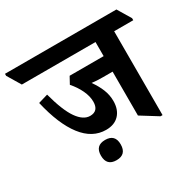

<svg xmlns="http://www.w3.org/2000/svg" viewBox="-215 -794 1076 1061"><g transform="rotate(-30 323.0 -264.0)"><path d="M272 -77Q185 -77 122.5 -158Q60 -239 25 -391L86 -409Q117 -293 154 -240.5Q191 -188 234 -188Q288 -188 288 -248Q288 -283 270 -321Q252 -359 222 -393L246 -437H463V-527H-7L-58 -612V-625H653L704 -540V-527H582V8H569L463 -58V-338H402Q381 -338 363 -339Q345 -340 331 -342Q357 -306 371.5 -270Q386 -234 386 -196Q386 -141 356 -109Q326 -77 272 -77ZM238 97Q175 97 175 32Q175 -32 238 -32Q301 -32 301 32Q301 97 238 97Z"/></g></svg>

Font: Noto Serif Devanagari SemiCondensed
Style: Bold
Weight: 700
Width: 4
Designer: Universal Thirst, Indian Type Foundry and the Monotype Design Team
Foundry: Monotype Imaging Inc.
Version: Version 2.004; ttfautohint (v1.8.4.7-5d5b)